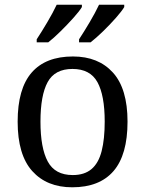

<svg xmlns="http://www.w3.org/2000/svg" viewBox="-20 -786 617 816"><path d="M287 10Q179 10 117 -59Q55 -128 55 -269Q55 -409 114.5 -477.5Q174 -546 290 -546Q398 -546 460 -477.5Q522 -409 522 -269Q522 -128 462.5 -59Q403 10 287 10ZM289 -42Q339 -42 369 -67.5Q399 -93 412 -144Q425 -195 425 -269Q425 -381 394 -437Q363 -493 288 -493Q213 -493 182.5 -437Q152 -381 152 -269Q152 -157 183 -99.5Q214 -42 289 -42ZM316 -619Q337 -651 361 -691.5Q385 -732 401 -766H508V-756Q498 -739 472.5 -710Q447 -681 417.5 -652.5Q388 -624 365 -606H316ZM136 -619Q157 -651 181 -691.5Q205 -732 221 -766H328V-756Q318 -739 292 -710Q266 -681 237 -652.5Q208 -624 185 -606H136Z"/></svg>

Font: Noto Serif Tibetan
Style: Regular
Weight: 400
Designer: Monotype Design Team
Foundry: Monotype Imaging Inc.
Version: Version 2.103